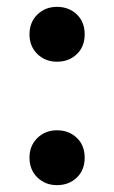

<svg xmlns="http://www.w3.org/2000/svg" viewBox="-20 -549 332 560"><path d="M66 -449Q66 -484 89 -506.5Q112 -529 146 -529Q181 -529 204 -507Q227 -485 227 -449Q227 -413 204 -391Q181 -369 146 -369Q112 -369 89 -391.5Q66 -414 66 -449ZM66 -89Q66 -124 89 -146.5Q112 -169 146 -169Q181 -169 204 -147Q227 -125 227 -89Q227 -53 204 -31Q181 -9 146 -9Q112 -9 89 -31.5Q66 -54 66 -89Z"/></svg>

Font: MaitreeSemiBold
Style: Regular
Weight: 600
Designer: CadsonDemak Team
Foundry: CadsonDemak
Version: Version 1.000